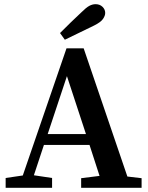

<svg xmlns="http://www.w3.org/2000/svg" viewBox="-20 -898 709 918"><path d="M300 -534 208 -257H391ZM7 0V-47L89 -59L298 -667H380L589 -54L657 -46V0H368V-46L456 -57L408 -205H190L142 -60L229 -47V0ZM267 -740Q293 -766 318.5 -791Q344 -816 369 -839Q392 -862 407 -870Q422 -878 437 -878Q457 -878 470 -865.5Q483 -853 483 -836Q483 -823 472.5 -807.5Q462 -792 430 -776Q395 -759 360 -742Q325 -725 290 -708Z"/></svg>

Font: Source Serif Pro Semibold
Style: Regular
Weight: 600
Designer: Frank Grießhammer
Foundry: Adobe Systems Incorporated
Version: Version 3.000;hotconv 1.0.109;makeotfexe 2.5.65596